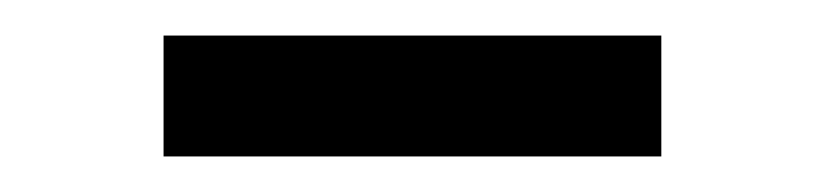

<svg xmlns="http://www.w3.org/2000/svg" viewBox="-20 -321 464 108"><path d="M72 -233V-301H352V-233Z"/></svg>

Font: Nunito Sans 12pt ExtraLight 11pt
Style: Regular
Weight: 400
Version: Version 3.101;gftools[0.9.27]